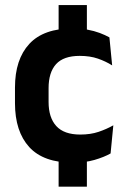

<svg xmlns="http://www.w3.org/2000/svg" viewBox="-20 -612 482 737"><path d="M313.5 -592.5V-444.5H205V-592.5ZM313.5 -55V104.5H205V-55ZM260.5 12.5Q147 12.5 92.2 -47.5Q37.5 -107.5 37.5 -216V-276Q37.5 -384 92.5 -443.5Q147.5 -503 260.5 -503Q290 -503 315.8 -498.2Q341.5 -493.5 362.8 -485.5Q384 -477.5 400 -468.5L410.5 -361Q386 -376.5 355.8 -387Q325.5 -397.5 286 -397.5Q224 -397.5 195.2 -365.8Q166.5 -334 166.5 -273.5V-220.5Q166.5 -160.5 196.2 -128Q226 -95.5 288 -95.5Q327.5 -95.5 358 -105.8Q388.5 -116 415 -131L404.5 -23Q380 -9 343 1.8Q306 12.5 260.5 12.5Z"/></svg>

Font: Anek Kannada SemiBold
Style: Regular
Weight: 600
Version: Version 1.003